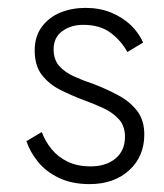

<svg xmlns="http://www.w3.org/2000/svg" viewBox="-20 -473 415 487"><path d="M86 -138 47 -115Q56 -88 76 -63Q96 -38 129 -22Q162 -6 207 -6Q269 -6 307.5 -41Q346 -76 346 -132Q346 -168 328 -191.5Q310 -215 280.5 -231Q251 -247 217 -260Q190 -269 167 -279.5Q144 -290 130 -306Q116 -322 116 -348Q116 -378 138 -394Q160 -410 191 -410Q234 -410 261 -389.5Q288 -369 303 -341L343 -365Q332 -390 311.5 -409.5Q291 -429 262 -441Q233 -453 197 -453Q163 -453 134 -441.5Q105 -430 86.5 -405.5Q68 -381 68 -345Q68 -306 86.5 -282.5Q105 -259 133 -245Q161 -231 190 -220Q218 -210 242.5 -198.5Q267 -187 282 -170Q297 -153 297 -126Q297 -91 273 -71Q249 -51 210 -51Q176 -51 151.5 -63Q127 -75 111 -94.5Q95 -114 86 -138Z"/></svg>

Font: SpinnyJost
Style: Regular
Weight: 300
Version: Version 3.710